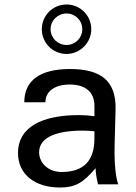

<svg xmlns="http://www.w3.org/2000/svg" viewBox="-20 -820 606 854"><path d="M400 -204C400 -105 352 -55 254 -55C197 -55 154 -93 154 -143C154 -208 229 -239 347 -239C369 -239 380 -238 400 -236ZM276 -620C237 -620 205 -651 205 -690C205 -729 237 -760 276 -760C315 -760 346 -729 346 -690C346 -651 315 -620 276 -620ZM60 -140C60 -46 133 14 247 14C313 14 350 -6 405 -72C406 -52 408 -33 416 0H506C497 -24 487 -81 490 -182L494 -334C497 -459 430 -513 292 -513C158 -513 88 -462 88 -365H182C182 -414 224 -444 290 -444C361 -444 400 -410 400 -349V-303C381 -306 355 -308 335 -308C161 -309 60 -251 60 -140ZM276 -800C215 -800 166 -751 166 -690C166 -629 215 -580 276 -580C336 -580 386 -630 386 -690C386 -751 337 -800 276 -800Z"/></svg>

Font: Perun
Style: Regular
Weight: 400
Foundry: Copyright (c) Stefan Peev, Context Ltd, 2016
Version: Version 1.089